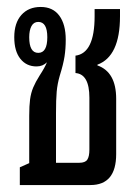

<svg xmlns="http://www.w3.org/2000/svg" viewBox="-20 -532 401 552"><path d="M37 0V-51L64 -63V-199Q64 -228 66.5 -246.5Q69 -265 75.5 -280.5Q82 -296 94 -315Q109 -338 115 -353Q103 -341 85 -341Q56 -341 38.5 -363Q21 -385 21 -425Q21 -466 41.5 -489Q62 -512 97 -512Q132 -512 150.5 -487Q169 -462 169 -418Q169 -392 165.5 -369.5Q162 -347 152 -315Q145 -291 143 -268.5Q141 -246 141 -206V-64H208Q225 -64 231 -73Q237 -82 237 -102V-251Q237 -319 197 -322V-372Q252 -379 252 -485V-506H325V-485Q325 -370 260 -346V-344Q314 -325 314 -248V-89Q314 0 240 0ZM90 -380Q116 -380 116 -425Q116 -469 90 -469Q77 -469 70.5 -457Q64 -445 64 -425Q64 -380 90 -380Z"/></svg>

Font: Noto Sans Thai Looped UI Condensed
Style: Regular
Weight: 400
Width: 3
Designer: Cadson Demak Team
Foundry: Cadson Demak Co., Ltd.
Version: Version 1.000; ttfautohint (v1.8.4.7-5d5b)